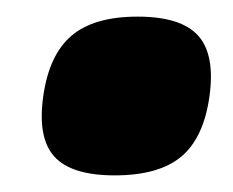

<svg xmlns="http://www.w3.org/2000/svg" viewBox="-20 -200 280 231"><path d="M232 -84Q225 -34 198 -11.5Q171 11 118 11Q66 11 45.5 -11.5Q25 -34 32 -84Q39 -134 66 -157Q93 -180 145.5 -180Q198 -180 218.5 -157Q239 -134 232 -84Z"/></svg>

Font: Fivo Sans Modern Heavy
Style: Regular
Weight: 900
Designer: Alexander Slobzheninov
Foundry: Alexander Slobzheninov
Version: 1.0